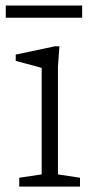

<svg xmlns="http://www.w3.org/2000/svg" viewBox="-20 -694 355 714"><path d="M201 -522 195.5 -447V-45.5L277.5 -33V0H51.5V-33L135 -45.5V-441.5Q129.5 -443 112.2 -447.8Q95 -452.5 74.2 -458Q53.5 -463.5 38.5 -467.5V-491L185 -522ZM1.5 -628V-673.5H285.5V-628Z"/></svg>

Font: Newsreader Caption Light
Style: Regular
Weight: 300
Designer: Hugues Gentile
Foundry: Production Type
Version: Version 1.001